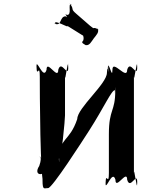

<svg xmlns="http://www.w3.org/2000/svg" viewBox="-20 -1076 896 1081"><path d="M508 -860C522 -878 540 -895 530 -915C509 -933 551 -894 530 -912C498 -929 519 -904 487 -931C466 -949 431 -980 410 -998C375 -1028 399 -1019 377 -1051C356 -1069 401 -1034 380 -1052C360 -1056 388 -989 356 -992C335 -1010 371 -966 350 -984C315 -985 328 -927 290 -942C269 -960 311 -927 290 -945C286 -966 362 -921 360 -928C339 -946 469 -859 448 -877C439 -889 456 -871 449 -849C440 -837 438 -836 462 -822C484 -818 494 -841 508 -860ZM482 -341C566 -472 609 -571 627 -568C627 -506 629 -629 629 -567C629 -444 593 -465 593 -320V-102C593 -22 575 -116 575 -44C575 18 574 -108 574 -46C574 7 612 -126 630 -64C630 -2 696 -126 696 -64C714 -2 753 -119 753 -46C753 16 752 -106 752 -44C752 10 734 -146 734 -102V-645C734 -601 752 -756 752 -702C752 -640 753 -763 753 -701C753 -628 714 -745 696 -683C696 -621 613 -745 613 -683C613 -621 589 -749 587 -691C587 -629 589 -754 589 -692C592 -626 586 -734 582 -666C582 -604 415 -468 415 -406C371 -275 313 -303 313 -181C313 -119 310 -244 310 -182C327 -178 346 -406 346 -426V-645C346 -601 363 -756 363 -702C363 -640 365 -763 365 -701C365 -628 326 -745 308 -683C308 -621 242 -745 242 -683C224 -621 185 -754 185 -701C185 -639 186 -764 186 -702C186 -630 204 -725 204 -645C204 -583 205 -37 228 -37C251 -19 234 8 234 -84C234 -184 231 -188 208 -188C194 -198 223 -204 201 -142C161 -80 243 -80 243 -142C243 -204 266 -202 246 -198C223 -198 220 -194 220 -94C217 2 225 -17 251 -17C274 -17 442 -279 482 -341Z"/></svg>

Font: Hussar Przerywany
Style: Regular
Weight: 400
Foundry: Cannot Into Space Fonts
Version: Version 0.982